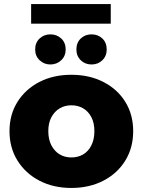

<svg xmlns="http://www.w3.org/2000/svg" viewBox="-20 -921 706 950"><path d="M333 9Q244 9 175 -27Q106 -63 66.5 -126.5Q27 -190 27 -272Q27 -354 66.5 -417Q106 -480 175 -515.5Q244 -551 333 -551Q422 -551 491.5 -515.5Q561 -480 600 -417Q639 -354 639 -272Q639 -190 600 -126.5Q561 -63 491.5 -27Q422 9 333 9ZM333 -142Q366 -142 391.5 -157Q417 -172 432 -201.5Q447 -231 447 -272Q447 -313 432 -341.5Q417 -370 391.5 -385Q366 -400 333 -400Q301 -400 275.5 -385Q250 -370 234.5 -341.5Q219 -313 219 -272Q219 -231 234.5 -201.5Q250 -172 275.5 -157Q301 -142 333 -142ZM433 -602Q401 -602 379.5 -623Q358 -644 358 -676Q358 -710 379.5 -730.5Q401 -751 433 -751Q465 -751 486.5 -730.5Q508 -710 508 -676Q508 -644 486.5 -623Q465 -602 433 -602ZM229 -602Q198 -602 176 -623Q154 -644 154 -676Q154 -710 176 -730.5Q198 -751 229 -751Q261 -751 283 -730.5Q305 -710 305 -676Q305 -644 283 -623Q261 -602 229 -602ZM134 -804V-901H528V-804Z"/></svg>

Font: Montserrat Thin ExtraBold
Style: Regular
Weight: 800
Version: Version 9.000